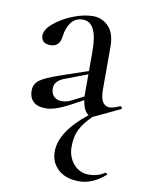

<svg xmlns="http://www.w3.org/2000/svg" viewBox="-78 -450 578 779"><g transform="rotate(10 211.0 -60.0)"><path d="M131.8 -78.1Q131.8 -57.1 143.8 -45.2Q155.8 -33.2 176.3 -33.2Q196.8 -33.2 219.2 -44.9L264.2 -67.9V-159.2L176.8 -126Q131.8 -111.3 131.8 -78.1ZM53.2 -283.2Q53.2 -307.1 84.7 -333.5Q116.2 -359.9 160.2 -377.4Q204.1 -395 242.4 -395Q280.8 -395 306.9 -367.4Q333 -339.8 333 -285.2V-107.9Q333 -42 372.1 -42Q385.3 -42 414.1 -54.2H416Q419.9 -54.2 421.4 -49.6Q422.9 -44.9 418.9 -43L315.9 5.9Q314.9 6.8 313.5 6.8Q312 6.8 311 7.8Q277.8 40 262.9 69.6Q248 99.1 248 141.4Q248 183.6 272.9 212.4Q297.9 241.2 335.7 241.2Q373.5 241.2 400.9 222.2H402.8Q405.8 222.2 408.4 225.1Q411.1 228 408.2 230Q356.4 274.9 301.8 274.9Q247.1 274.9 215.6 246.3Q184.1 217.8 184.1 172.9Q184.1 90.8 293.9 3.9Q272.5 -9.3 266.1 -53.2L210 -22.9Q152.8 6.8 117.9 6.8Q83 6.8 65.9 -9.5Q48.8 -25.9 48.8 -54Q48.8 -82 70.3 -97.9Q91.8 -113.8 149.9 -133.8L264.2 -172.9V-254.9Q264.2 -374 204.1 -374Q174.3 -374 156.7 -351.6Q139.2 -329.1 134.8 -293Q129.9 -249 91.6 -249Q53.2 -249 53.2 -283.2Z"/></g></svg>

Font: Cormorant-Medium
Style: Regular
Weight: 500
Designer: Christian Thalmann (Catharsis Fonts)
Version: Version 3.000